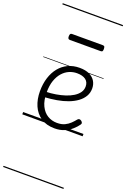

<svg xmlns="http://www.w3.org/2000/svg" viewBox="-254 -1042 1034 1573"><g transform="rotate(20 263.0 -255.0)"><path d="M287 18Q215 18 167 -14.5Q119 -47 95 -102.5Q71 -158 71 -228Q71 -293 88 -346.5Q105 -400 136.5 -438.5Q168 -477 212.5 -498Q257 -519 312 -519Q365 -519 399 -502Q433 -485 449.5 -457Q466 -429 466 -394Q466 -356 448 -325.5Q430 -295 398 -271.5Q366 -248 322.5 -231.5Q279 -215 227 -206Q175 -197 120 -194L119 -240Q161 -241 203 -248Q245 -255 282 -267Q319 -279 348 -297Q377 -315 393.5 -338.5Q410 -362 410 -391Q410 -430 383 -450Q356 -470 307 -470Q272 -470 239.5 -456Q207 -442 181.5 -413Q156 -384 141 -341Q126 -298 126 -238Q126 -167 148.5 -121Q171 -75 208 -53Q245 -31 290 -31Q330 -31 357 -44Q384 -57 403.5 -76Q423 -95 439 -115Q447 -123 455 -122.5Q463 -122 471 -116Q479 -110 482 -102Q485 -94 479 -86Q461 -60 433.5 -36Q406 -12 369.5 3Q333 18 287 18ZM158 -706Q147 -706 143 -712.5Q139 -719 139 -731Q139 -744 143 -751Q147 -758 158 -758H426Q438 -758 441.5 -751Q445 -744 445 -731Q445 -719 441.5 -712.5Q438 -706 426 -706ZM0 449H526V459H0ZM0 -20H526V0H0ZM0 -505H526V-500H0ZM0 -969H526V-959H0Z"/></g></svg>

Font: Playwrite IT Trad Guides
Style: Regular
Weight: 400
Designer: Veronika Burian, José Scaglione
Foundry: TypeTogether
Version: Version 1.003